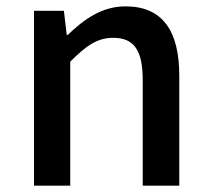

<svg xmlns="http://www.w3.org/2000/svg" viewBox="-20 -584 664 604"><path d="M87 0H201V-390C250 -439 285 -465 336 -465C401 -465 429 -427 429 -332V0H544V-346C544 -486 492 -564 375 -564C300 -564 244 -523 193 -474H190L181 -550H87Z"/></svg>

Font: Noto Sans Japanese Medium
Style: Regular
Weight: 500
Designer: Ryoko NISHIZUKA (kana & ideographs); Paul D. Hunt (Latin, Greek & Cyrillic); Wenlong ZHANG (bopomofo); Sandoll Communica
Foundry: Adobe Systems Incorporated
Version: Version 1.000;PS 1;hotconv 1.0.78;makeotf.lib2.5.61930